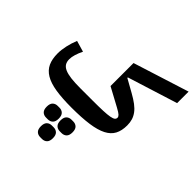

<svg xmlns="http://www.w3.org/2000/svg" viewBox="-274 -975 1558 1558"><g transform="rotate(45 505.5 -195.5)"><path d="M431 12Q322 12 247.5 0Q173 -12 127 -39.5Q81 -67 60.5 -111Q40 -155 40 -220Q40 -260 50.5 -308Q61 -356 80 -403L176 -375Q159 -341 149.5 -309.5Q140 -278 140 -253Q140 -224 152 -204.5Q164 -185 191 -173Q218 -161 262 -155.5Q306 -150 371 -150H511Q584 -150 631 -152Q678 -154 705 -159Q732 -164 742.5 -172.5Q753 -181 753 -195Q753 -206 741 -217.5Q729 -229 692 -249L531 -336V-600L1011 -752V-620L581 -485V-479L692 -417Q737 -392 768 -368.5Q799 -345 817.5 -320Q836 -295 844.5 -267.5Q853 -240 853 -206Q853 -145 831 -103.5Q809 -62 759.5 -36.5Q710 -11 629 0.5Q548 12 431 12ZM500 215Q474 215 457.5 199Q441 183 441 148Q441 113 457.5 97Q474 81 500 81H520Q546 81 562.5 97Q579 113 579 148Q579 183 562.5 199Q546 215 520 215ZM421 361Q395 361 378.5 345Q362 329 362 294Q362 259 378.5 243Q395 227 421 227H441Q467 227 483.5 243Q500 259 500 294Q500 329 483.5 345Q467 361 441 361ZM342 215Q316 215 299.5 199Q283 183 283 148Q283 113 299.5 97Q316 81 342 81H362Q388 81 404.5 97Q421 113 421 148Q421 183 404.5 199Q388 215 362 215Z"/></g></svg>

Font: IBM Plex Sans Arabic
Style: Bold
Weight: 700
Designer: Mike Abbink, Paul van der Laan, Pieter van Rosmalen, Wael Morcos, Khajak Apelian
Foundry: Bold Monday
Version: Version 1.2